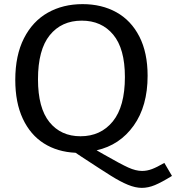

<svg xmlns="http://www.w3.org/2000/svg" viewBox="-20 -730 853 930"><path d="M813 122Q763 153 730.5 166.5Q698 180 667 180Q636 180 599.5 165Q563 150 517.5 121.5Q472 93 376 30L346 10Q258 6 192.5 -35.5Q127 -77 90.5 -155Q54 -233 54 -343Q54 -462 96 -544.5Q138 -627 211.5 -668.5Q285 -710 380 -710Q473 -710 544 -670.5Q615 -631 655 -553Q695 -475 695 -363Q695 -216 627.5 -121.5Q560 -27 448 -2L481 17Q565 65 601.5 81.5Q638 98 668 98Q692 98 716 89Q740 80 776 59ZM370 -70Q468 -70 526.5 -142Q585 -214 585 -357Q585 -494 528.5 -562Q472 -630 376 -630Q278 -630 221 -559.5Q164 -489 164 -346Q164 -207 219.5 -138.5Q275 -70 370 -70Z"/></svg>

Font: Bitter Pro Medium
Style: Regular
Weight: 500
Designer: Sol Matas, and Bitter project Authors
Foundry: Sol Matas
Version: Version 1.010